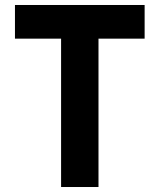

<svg xmlns="http://www.w3.org/2000/svg" viewBox="-20 -750 640 770"><path d="M225 0V-595H40V-730H560V-595H375V0Z"/></svg>

Font: JetBrains Mono NL ExtraBold
Style: Regular
Weight: 800
Designer: Philipp Nurullin, Konstantin Bulenkov
Foundry: JetBrains
Version: Version 2.304; ttfautohint (v1.8.4.7-5d5b)